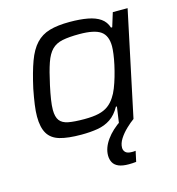

<svg xmlns="http://www.w3.org/2000/svg" viewBox="-107 -610 831 902"><g transform="rotate(-15 308.5 -159.0)"><path d="M230 8Q165 8 125.5 -3.5Q86 -15 68 -45Q50 -75 50 -128Q50 -153 54.5 -185.5Q59 -218 67 -259Q84 -336 102.5 -386.5Q121 -437 148 -466Q175 -495 214.5 -506.5Q254 -518 313 -518Q363 -518 400.5 -511Q438 -504 461.5 -487.5Q485 -471 494 -442H500L521 -510H593L485 0H414L425 -77H420Q400 -41 372.5 -22.5Q345 -4 309.5 2Q274 8 230 8ZM262 -59Q305 -59 332.5 -65.5Q360 -72 379 -86Q398 -100 412 -122Q423 -138 432.5 -162Q442 -186 450 -213.5Q458 -241 464 -268.5Q470 -296 473 -319Q476 -342 476 -356Q476 -408 445.5 -429.5Q415 -451 342 -451Q292 -451 260 -444.5Q228 -438 208 -418Q188 -398 174.5 -359Q161 -320 147 -255Q139 -218 134.5 -189Q130 -160 130 -139Q130 -105 143 -87.5Q156 -70 185 -64.5Q214 -59 262 -59ZM409 200Q378 200 359.5 192Q341 184 333 169Q325 154 325 135Q325 98 352 60Q379 22 428 -10L485 0Q468 12 447 32Q426 52 412 74Q398 96 398 117Q398 130 407 139Q416 148 438 148Q441 148 445 148Q449 148 456 147L445 198Q436 199 427 199.5Q418 200 409 200Z"/></g></svg>

Font: Saira SemiExpanded
Style: Italic
Weight: 400
Width: 6
Italic angle: -12°
Designer: Hector Gatti with collaboration of the Omnibus-Type team
Foundry: Omnibus-Type
Version: Version 1.101